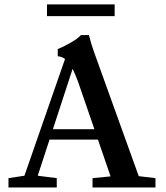

<svg xmlns="http://www.w3.org/2000/svg" viewBox="-20 -832 738 852"><path d="M188.5 -760.3V-812.5H488.8V-760.3ZM17.6 0V-41.5L88.4 -52.2L268.6 -570.3Q254.9 -580.6 236.3 -582.5V-614.7Q259.8 -623 293.9 -642.8Q328.1 -662.6 338.9 -676.3H374.5Q386.2 -630.9 398.9 -596.7L595.7 -50.3L669.9 -41.5V0H390.6V-41.5L470.7 -49.3L414.6 -212.4H199.7L147.5 -52.2L231.9 -41.5V0ZM325.7 -471.2Q314 -502.9 302.2 -526.4L214.8 -258.8H398.9Z"/></svg>

Font: Elstob 6pt Medium
Style: Regular
Weight: 500
Designer: Peter S. Baker
Version: Version 1.015